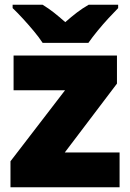

<svg xmlns="http://www.w3.org/2000/svg" viewBox="-20 -786 547 806"><path d="M482 0H24V-109L253 -407H37V-553H471V-435L252 -146H482ZM159 -606Q144 -629 121.5 -656Q99 -683 75.5 -708.5Q52 -734 33 -752V-766H159Q185 -750 206.5 -733Q228 -716 254 -693Q280 -716 303 -733.5Q326 -751 352 -766H476V-752Q459 -735 435.5 -709.5Q412 -684 389.5 -656.5Q367 -629 351 -606Z"/></svg>

Font: Noto Sans Bengali UI Black
Style: Regular
Weight: 900
Designer: Jelle Bosma - Monotype Design Team
Foundry: Monotype Imaging Inc.
Version: Version 2.003; ttfautohint (v1.8.4.7-5d5b)